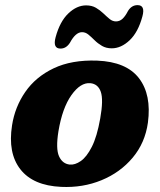

<svg xmlns="http://www.w3.org/2000/svg" viewBox="-20 -716 624 749"><path d="M359 -479.5Q473 -475 522.2 -410.8Q571.5 -346.5 557 -237.5Q546 -158.5 497.5 -100.8Q449 -43 376 -13Q303 17 218.5 13Q109 8 59.5 -55.5Q10 -119 27 -227Q38 -298.5 78.5 -357.2Q119 -416 189.2 -449.5Q259.5 -483 359 -479.5ZM252 -74Q272.5 -72 295.2 -87.8Q318 -103.5 338.2 -143.2Q358.5 -183 371 -254Q384 -327 373.2 -357.8Q362.5 -388.5 332.5 -391.5Q294 -395 258.5 -344.8Q223 -294.5 208 -204Q197 -136 210.2 -106.5Q223.5 -77 252 -74ZM416 -527.5Q394 -527.5 377.8 -537Q361.5 -546.5 349 -559Q336.5 -571.5 325 -581Q313.5 -590.5 300 -590.5Q275 -590.5 253 -549.5Q238.5 -526.5 216 -526.5Q185 -526.5 197 -571Q213.5 -632 246.5 -663.5Q279.5 -695 316 -695Q338.5 -695 354.5 -685.5Q370.5 -676 383.2 -663.8Q396 -651.5 407.5 -642Q419 -632.5 432.5 -632.5Q447 -632.5 458 -642.8Q469 -653 479.5 -673.5Q493.5 -696 516.5 -696Q547.5 -696 535.5 -652Q519 -590.5 485.8 -559Q452.5 -527.5 416 -527.5Z"/></svg>

Font: Fraunces 9pt S100
Style: Bold Italic
Weight: 700
Italic angle: -16°
Version: Version 1.000; ttfautohint (v1.8.3)